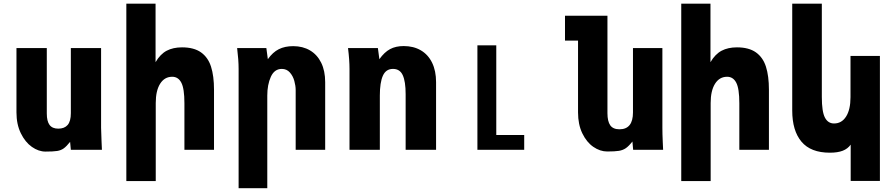

<svg xmlns="http://www.w3.org/2000/svg" viewBox="-20 -810 4840 1038"><path d="M69 -202.5V-550H233V-196.5Q233 -154.5 248 -134.5Q263 -114.5 295 -114.5Q328.5 -114.5 345.8 -134.5Q363 -154.5 363 -198.5V-550H526.5V-119Q526.5 -99 529 -45Q530 -28 531 0H363L359 -43Q339.5 -18.5 324.5 -7.8Q309.5 3 288.8 6.2Q268 9.5 226 9.5Q188.5 9.5 152.2 -16Q116 -41.5 92.5 -89.8Q69 -138 69 -202.5Z M663 -790H821V-474Q846.5 -517.5 881.2 -535.8Q916 -554 964 -554Q1028.5 -554 1066.8 -526.8Q1105 -499.5 1121 -449.2Q1137 -399 1137 -325V0H977V-252Q977 -331.5 960.2 -363.2Q943.5 -395 911 -395Q869.5 -395 845.8 -357.5Q822 -320 822 -253V169H663Z M1262 -550H1420L1428 -490Q1454.5 -527.5 1487.2 -544Q1520 -560.5 1565 -560.5Q1617 -560.5 1656 -537.5Q1695 -514.5 1716.5 -470.8Q1738 -427 1738 -366V0H1578.5V-323.5Q1578.5 -346 1571.2 -372.5Q1564 -399 1547 -418.2Q1530 -437.5 1503.5 -437.5Q1463.5 -437.5 1444.2 -394.8Q1425 -352 1425 -293.5V207.5H1270V-437Q1270 -486 1262 -550Z M1861.5 -550H2023L2031 -490Q2058 -528 2088.8 -544.5Q2119.5 -561 2162.5 -561Q2215.5 -561 2255 -538Q2294.5 -515 2316 -471Q2337.5 -427 2337.5 -366V0H2173V-301.5Q2173 -369 2157.5 -403.2Q2142 -437.5 2104.5 -437.5Q2066.5 -437.5 2050 -400.8Q2033.5 -364 2033.5 -293.5V0H1869.5V-437Q1869.5 -486 1861.5 -550Z M2561 -565H2663V-80H2814V0H2561Z M3105 -202V-590.5H3034.5V-725H3264V-198Q3264 -154 3279.2 -132.5Q3294.5 -111 3329 -111Q3402 -111 3402 -202V-550H3561V-119Q3561 -87.5 3563 -43.5Q3564 -28.5 3565 0H3403L3399 -45Q3379.5 -20 3363.5 -9Q3347.5 2 3326 5.5Q3304.5 9 3263 9Q3224 9 3187.5 -16.2Q3151 -41.5 3128 -89.5Q3105 -137.5 3105 -202Z M3663 -790H3821V-474Q3846.5 -517.5 3881.2 -535.8Q3916 -554 3964 -554Q4028.5 -554 4066.8 -526.8Q4105 -499.5 4121 -449.2Q4137 -399 4137 -325V0H3977V-252Q3977 -331.5 3960.2 -363.2Q3943.5 -395 3911 -395Q3869.5 -395 3845.8 -357.5Q3822 -320 3822 -253V169H3663Z M4466.5 15.5Q4363 15.5 4313 -44Q4263 -103.5 4263 -212.5V-790H4423V-285.5Q4423 -206 4439.8 -174.2Q4456.5 -142.5 4489 -142.5Q4530.5 -142.5 4554.2 -180Q4578 -217.5 4578 -284.5V-507.5H4737V168H4579V-28Q4563 -5.5 4535.8 5Q4508.5 15.5 4466.5 15.5Z"/></svg>

Font: JuliaMono Black
Style: Regular
Weight: 900
Monospace: yes
Designer: cormullion
Foundry: corm
Version: Version 0.054; ttfautohint (v1.8.4)